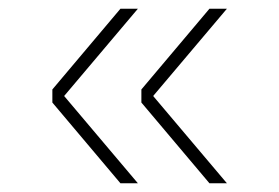

<svg xmlns="http://www.w3.org/2000/svg" viewBox="-20 -496 640 440"><path d="M296 -76H256L100 -261V-291L256 -476H296L127 -276ZM500 -76H460L304 -261V-291L460 -476H500L331 -276Z"/></svg>

Font: Geist Mono Thin
Style: Regular
Weight: 100
Monospace: yes
Designer: Basement.studio, Andrés Briganti, Mateo Zaragoza
Foundry: Basement.studio, Vercel, Andrés Briganti, Guido Ferreyra, Mateo Zaragoza
Version: Version 1.500; ttfautohint (v1.8.4.7-5d5b)